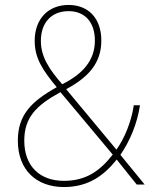

<svg xmlns="http://www.w3.org/2000/svg" viewBox="-20 -745 626 775"><path d="M257 -725C175 -725 120 -669 120 -580C120 -510 152 -462 209 -393C105 -335 52 -280 52 -177C52 -59 127 10 238 10C338 10 401 -38 451 -101L532 0H564L466 -120C504 -175 534 -246 545 -320H520C510 -252 482 -186 450 -141L247 -385C335 -432 389 -489 389 -581C389 -673 335 -725 257 -725ZM257 -700C323 -700 363 -655 363 -581C363 -503 316 -447 231 -405C178 -466 145 -516 145 -580C145 -653 187 -700 257 -700ZM224 -373 435 -121C385 -57 329 -15 238 -15C141 -15 78 -74 78 -177C78 -270 125 -319 224 -373Z"/></svg>

Font: Noto Sans Ethiopic SemiCondensed Thin
Style: Regular
Weight: 100
Width: 4
Designer: Monotype Design Team
Foundry: Monotype Imaging Inc.
Version: Version 2.102